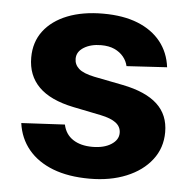

<svg xmlns="http://www.w3.org/2000/svg" viewBox="-45 -598 652 653"><g transform="rotate(5 281.0 -271.5)"><path d="M513.9 -390 376 -381.8Q372.2 -399.2 360.4 -413.6Q348.6 -428 329.7 -436.7Q310.7 -445.3 284.2 -445.3Q249 -445.3 225.2 -430.6Q201.4 -415.9 201.4 -391.8Q201.4 -372 216.7 -358.1Q232.1 -344.2 269.9 -336.3L369.1 -316.8Q448.3 -301 487.5 -264.6Q526.6 -228.3 526.6 -169.3Q526.6 -115.4 495.3 -75Q464.1 -34.5 409.3 -12Q354.6 10.5 283.8 10.5Q211.4 10.5 158.6 -9.9Q105.9 -30.4 74.7 -68.1Q43.5 -105.9 36.3 -157.8L184.6 -165.6Q191.7 -132.5 217.7 -115.4Q243.7 -98.2 284 -98.2Q323.6 -98.2 348.1 -113.9Q372.7 -129.5 372.7 -153.3Q372.7 -174.2 355.6 -187.5Q338.5 -200.8 302.7 -208.2L208.4 -227.3Q128.5 -243.7 89.6 -282.7Q50.6 -321.7 50.6 -382.8Q50.6 -435.6 79.3 -473.6Q108.1 -511.6 160.1 -532.2Q212.1 -552.7 281.8 -552.7Q350.7 -552.7 400.1 -532.9Q449.6 -513 478.6 -476.6Q507.6 -440.2 513.9 -390Z"/></g></svg>

Font: Inter V
Style: 
Weight: 400
Designer: Rasmus Andersson
Foundry: rsms
Version: Version 4.000;git-a3f224843